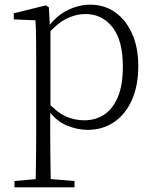

<svg xmlns="http://www.w3.org/2000/svg" viewBox="-20 -542 664 822"><path d="M42 260V233L154 223H175L299 233V260ZM132 260Q133 229 133.5 189.5Q134 150 134.5 108.5Q135 67 135 32V-278Q135 -330 134.5 -374Q134 -418 132 -455L39 -459V-485L176 -519L189 -511L194 -425L196 -420V-80L195 -71V32Q195 66 195.5 107.5Q196 149 196.5 189Q197 229 198 260ZM355 14Q312 14 266.5 -4.5Q221 -23 182 -75H169L181 -108Q222 -62 260 -44.5Q298 -27 342 -27Q387 -27 424 -50Q461 -73 483.5 -124Q506 -175 506 -257Q506 -369 461.5 -425.5Q417 -482 346 -482Q306 -482 265.5 -462.5Q225 -443 178 -389L169 -420H181Q221 -475 269.5 -498.5Q318 -522 366 -522Q427 -522 473 -489.5Q519 -457 545.5 -398Q572 -339 572 -259Q572 -175 544.5 -113.5Q517 -52 468 -19Q419 14 355 14Z"/></svg>

Font: Noto Serif SC ExtraLight
Style: Regular
Weight: 200
Designer: Ryoko NISHIZUKA 西塚涼子 (kana & ideographs); Frank Grießhammer (Latin, Greek & Cyrillic); Wenlong ZHANG 张文龙 (bopomofo); San
Foundry: Adobe
Version: Version 2.002-H1;hotconv 1.1.0;makeotfexe 2.6.0